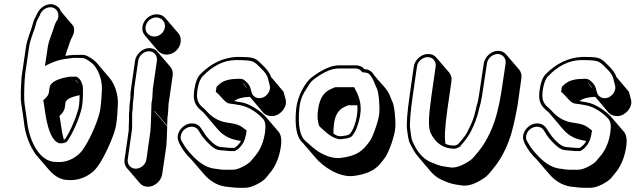

<svg xmlns="http://www.w3.org/2000/svg" viewBox="-20 -772 3025 914"><path d="M284 -107C277 -131 272 -161 267 -198C266 -207 264 -214 263 -220C277 -232 287 -246 289 -263L292 -285C293 -290 298 -296 307 -302C319 -309 340 -315 359 -319C359 -301 358 -285 356 -269C350 -228 312 -139 289 -109C287 -108 285 -108 284 -107ZM352 -376 338 -392C344 -389 349 -383 352 -376ZM291 -506C296 -521 297 -529 303 -543C308 -556 314 -579 321 -591L326 -601C334 -616 335 -632 330 -647L270 -718C265 -733 255 -742 241 -748C207 -762 173 -737 160 -713L155 -703C146 -687 140 -673 137 -662C128 -624 109 -589 103 -545L85 -421C84 -414 82 -405 82 -395C80 -360 76 -304 82 -273C88 -237 92 -205 97 -168C105 -120 123 -76 150 -37L211 34C240 68 271 85 305 85C349 88 388 74 423 45C446 25 473 -19 503 -88C520 -127 530 -157 533 -179C539 -223 539 -235 541 -275C544 -322 525 -373 503 -399L443 -470C427 -489 393 -511 374 -511C339 -511 320 -511 291 -506ZM217 -469C243 -481 267 -490 317 -495C339 -498 345 -496 372 -496C381 -496 396 -489 417 -472C444 -450 468 -396 465 -344C463 -304 463 -294 457 -250C454 -231 445 -201 429 -163C400 -95 373 -53 354 -37C322 -10 289 2 248 -1H247C165 -1 123 -105 112 -172C106 -209 103 -242 97 -278C94 -293 95 -348 96 -366C97 -382 98 -405 100 -421L118 -545C124 -589 143 -623 152 -661C154 -670 160 -683 169 -698L173 -708C180 -720 188 -728 200 -733C241 -751 270 -712 253 -677L247 -668C243 -660 239 -650 236 -640C227 -608 212 -581 207 -545L194 -458ZM186 -295C188 -285 189 -278 191 -265C201 -186 215 -134 238 -107L245 -99L261 -90H276C283 -90 291 -94 298 -97C324 -131 364 -220 371 -269C375 -297 376 -329 374 -363L368 -380C363 -393 355 -401 344 -407H341H323C299 -408 257 -396 240 -385C230 -379 218 -370 216 -356L213 -334C211 -317 199 -306 186 -295Z M658 -645C656 -628 660 -614 671 -602L731 -531C742 -519 756 -512 773 -512C806 -512 835 -538 840 -571C842 -588 839 -603 828 -615L767 -686C756 -698 743 -704 726 -704C693 -704 663 -678 658 -645ZM623 -483 605 -359C602 -339 600 -322 601 -307L599 -291C597 -276 596 -265 596 -259C597 -241 593 -239 594 -217C595 -188 592 -185 593 -153L573 -13C571 3 574 16 584 28L645 99C655 111 668 117 684 117C716 117 747 90 752 58L772 -78L774 -113L776 -171L715 -242V-245L776 -174L777 -210L780 -234L782 -270C782 -276 783 -282 784 -288L802 -412C804 -428 801 -442 791 -454L730 -525C720 -537 708 -543 691 -543C659 -543 628 -515 623 -483ZM626 31C602 31 585 11 588 -13L608 -154C610 -169 608 -183 609 -189C610 -198 608 -233 610 -242C614 -261 610 -265 614 -291L616 -308C618 -322 617 -339 620 -359L638 -483C641 -507 665 -528 689 -528C713 -528 730 -507 727 -483L709 -359C708 -353 707 -346 707 -340L705 -304L701 -280L700 -244V-241L698 -182L696 -148L677 -13C674 11 650 31 626 31ZM724 -689C749 -689 769 -667 765 -642C761 -617 739 -598 714 -598C689 -598 669 -620 673 -645C677 -670 699 -689 724 -689Z M1032 -72C1017 -73 998 -84 975 -109C967 -117 959 -128 954 -136L938 -160C931 -172 918 -182 902 -184C868 -189 837 -164 828 -134C822 -113 830 -96 838 -81C851 -57 868 -34 889 -15L950 56C984 96 1024 115 1067 118L1086 120C1094 121 1105 122 1119 122H1147C1182 122 1231 92 1245 76C1255 64 1264 53 1271 44C1295 12 1310 -27 1317 -74C1322 -107 1318 -131 1306 -145L1245 -216C1223 -241 1170 -279 1128 -285C1112 -287 1101 -290 1095 -291C1110 -303 1135 -310 1169 -311C1170 -309 1172 -308 1173 -307L1233 -236C1244 -223 1271 -213 1297 -224C1321 -234 1350 -266 1339 -301L1330 -335L1270 -406C1265 -425 1246 -447 1230 -462C1217 -474 1205 -490 1183 -496C1171 -500 1145 -501 1105 -501C1040 -497 983 -469 934 -419C919 -404 910 -379 905 -345C899 -305 904 -282 923 -260C932 -249 948 -239 956 -228L1016 -157C1048 -120 1082 -108 1127 -101C1118 -84 1107 -75 1096 -68H1076ZM1156 -351 1132 -380C1138 -375 1152 -361 1156 -351ZM1029 -57 1073 -53H1099C1103 -56 1107 -58 1111 -61C1119 -66 1124 -73 1132 -83C1145 -101 1149 -119 1153 -143L1154 -151C1119 -179 1111 -181 1058 -189C1026 -194 994 -210 968 -238C961 -245 957 -251 948 -258C920 -280 914 -302 920 -345C925 -377 934 -398 945 -409C991 -457 1044 -486 1104 -486C1145 -486 1167 -484 1177 -481C1197 -475 1208 -461 1219 -450C1241 -430 1252 -413 1255 -400L1264 -366C1271 -339 1250 -315 1232 -308C1204 -297 1182 -314 1178 -332L1171 -356C1168 -365 1162 -373 1155 -380C1143 -391 1138 -397 1121 -397C1079 -397 1046 -391 1024 -371L1011 -359L1007 -335C1017 -327 1021 -323 1037 -305C1050 -291 1059 -281 1073 -279C1093 -277 1093 -276 1124 -271C1167 -264 1213 -229 1233 -205C1242 -195 1246 -176 1242 -145C1236 -100 1221 -63 1199 -35C1192 -26 1183 -16 1173 -4C1164 7 1118 36 1089 36H1061C1047 36 1037 36 1030 35L1010 32C971 29 936 10 901 -26C881 -47 863 -67 851 -90L846 -98C840 -108 838 -118 842 -131C853 -169 906 -183 925 -151L940 -127C945 -119 954 -109 964 -98C988 -73 1008 -57 1029 -57Z M1674 -461H1594C1556 -461 1513 -441 1463 -403C1433 -380 1396 -314 1390 -255C1382 -173 1391 -118 1423 -90L1483 -20C1518 21 1592 72 1660 66C1718 59 1759 42 1785 13C1796 1 1806 -12 1815 -25C1832 -50 1860 -127 1862 -167C1864 -201 1858 -267 1848 -288C1839 -306 1836 -322 1825 -338C1805 -367 1778 -390 1758 -419C1749 -433 1735 -442 1714 -443C1705 -455 1691 -461 1674 -461ZM1513 -182C1512 -183 1512 -184 1512 -184ZM1568 -135C1567 -145 1567 -153 1568 -161C1571 -219 1588 -250 1624 -265L1638 -271H1681C1686 -225 1668 -160 1646 -135C1643 -132 1635 -128 1622 -126C1594 -121 1587 -124 1568 -135ZM1666 -357H1576L1559 -350C1515 -332 1497 -294 1492 -231C1491 -215 1492 -199 1497 -179C1499 -170 1504 -168 1510 -162L1530 -144C1551 -125 1572 -114 1591 -110C1601 -108 1609 -110 1622 -112C1635 -114 1648 -115 1657 -126C1675 -148 1686 -179 1694 -220C1705 -282 1685 -321 1666 -357ZM1745 -410 1752 -400C1762 -382 1765 -369 1774 -351C1783 -333 1788 -267 1786 -237C1784 -201 1756 -124 1742 -103C1709 -55 1680 -29 1600 -20C1569 -17 1534 -27 1496 -50C1472 -66 1456 -82 1433 -102C1409 -123 1397 -173 1405 -256C1408 -287 1416 -312 1428 -332C1447 -363 1459 -383 1471 -392C1519 -429 1559 -446 1592 -446H1672C1688 -446 1697 -438 1705 -428C1726 -427 1737 -424 1745 -410Z M1950 -456 1930 -317C1918 -233 1914 -178 1918 -152C1922 -130 1923 -106 1932 -88C1944 -65 1954 -45 1969 -28L2029 43C2045 62 2063 75 2082 84C2129 105 2138 105 2181 111C2209 115 2245 103 2287 74C2299 66 2314 49 2333 24C2363 -13 2389 -61 2409 -120C2416 -139 2419 -158 2425 -178L2431 -205C2437 -235 2443 -262 2446 -286L2462 -399C2464 -415 2461 -429 2451 -441L2390 -512C2380 -524 2368 -530 2351 -530C2319 -530 2288 -502 2283 -470L2266 -357C2261 -326 2258 -302 2254 -286L2247 -260C2240 -227 2232 -201 2223 -182C2216 -167 2203 -138 2194 -126L2181 -109C2174 -100 2166 -93 2161 -86C2153 -81 2147 -79 2145 -79C2129 -79 2114 -81 2101 -87C2095 -114 2098 -167 2109 -246L2129 -385C2131 -401 2128 -415 2118 -427L2057 -498C2047 -510 2034 -515 2018 -515C1986 -515 1955 -488 1950 -456ZM2054 -456 2034 -317C2021 -225 2017 -167 2030 -139C2053 -91 2091 -64 2143 -64C2154 -64 2162 -70 2171 -75C2177 -85 2184 -90 2192 -101L2205 -119C2211 -127 2217 -137 2223 -149C2240 -185 2251 -209 2262 -259L2269 -285C2273 -302 2276 -325 2281 -357L2298 -470C2301 -494 2325 -515 2349 -515C2373 -515 2390 -494 2387 -470L2370 -357C2367 -333 2362 -307 2356 -277L2350 -251C2333 -173 2298 -101 2261 -55C2242 -31 2228 -15 2219 -9C2178 19 2147 28 2125 25C2083 19 2077 20 2029 -1C2002 -13 1977 -36 1957 -72C1953 -79 1950 -87 1945 -96C1937 -112 1936 -136 1933 -156C1929 -179 1933 -234 1945 -317L1965 -456C1968 -480 1992 -500 2016 -500C2040 -500 2057 -480 2054 -456Z M2676 -72C2661 -73 2642 -84 2619 -109C2611 -117 2603 -128 2598 -136L2582 -160C2575 -172 2562 -182 2546 -184C2512 -189 2481 -164 2472 -134C2466 -113 2474 -96 2482 -81C2495 -57 2512 -34 2533 -15L2594 56C2628 96 2668 115 2711 118L2730 120C2738 121 2749 122 2763 122H2791C2826 122 2875 92 2889 76C2899 64 2908 53 2915 44C2939 12 2954 -27 2961 -74C2966 -107 2962 -131 2950 -145L2889 -216C2867 -241 2814 -279 2772 -285C2756 -287 2745 -290 2739 -291C2754 -303 2779 -310 2813 -311C2814 -309 2816 -308 2817 -307L2877 -236C2888 -223 2915 -213 2941 -224C2965 -234 2994 -266 2983 -301L2974 -335L2914 -406C2909 -425 2890 -447 2874 -462C2861 -474 2849 -490 2827 -496C2815 -500 2789 -501 2749 -501C2684 -497 2627 -469 2578 -419C2563 -404 2554 -379 2549 -345C2543 -305 2548 -282 2567 -260C2576 -249 2592 -239 2600 -228L2660 -157C2692 -120 2726 -108 2771 -101C2762 -84 2751 -75 2740 -68H2720ZM2800 -351 2776 -380C2782 -375 2796 -361 2800 -351ZM2673 -57 2717 -53H2743C2747 -56 2751 -58 2755 -61C2763 -66 2768 -73 2776 -83C2789 -101 2793 -119 2797 -143L2798 -151C2763 -179 2755 -181 2702 -189C2670 -194 2638 -210 2612 -238C2605 -245 2601 -251 2592 -258C2564 -280 2558 -302 2564 -345C2569 -377 2578 -398 2589 -409C2635 -457 2688 -486 2748 -486C2789 -486 2811 -484 2821 -481C2841 -475 2852 -461 2863 -450C2885 -430 2896 -413 2899 -400L2908 -366C2915 -339 2894 -315 2876 -308C2848 -297 2826 -314 2822 -332L2815 -356C2812 -365 2806 -373 2799 -380C2787 -391 2782 -397 2765 -397C2723 -397 2690 -391 2668 -371L2655 -359L2651 -335C2661 -327 2665 -323 2681 -305C2694 -291 2703 -281 2717 -279C2737 -277 2737 -276 2768 -271C2811 -264 2857 -229 2877 -205C2886 -195 2890 -176 2886 -145C2880 -100 2865 -63 2843 -35C2836 -26 2827 -16 2817 -4C2808 7 2762 36 2733 36H2705C2691 36 2681 36 2674 35L2654 32C2615 29 2580 10 2545 -26C2525 -47 2507 -67 2495 -90L2490 -98C2484 -108 2482 -118 2486 -131C2497 -169 2550 -183 2569 -151L2584 -127C2589 -119 2598 -109 2608 -98C2632 -73 2652 -57 2673 -57Z"/></svg>

Font: AppleStorm
Style: ShdXbdIta
Weight: 800
Foundry: Cannot Into Space Fonts
Version: Version 1.01